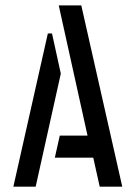

<svg xmlns="http://www.w3.org/2000/svg" viewBox="-20 -703 505 723"><path d="M30.3 0 160.2 -577.1H175.8L209 -425.8L114.3 0ZM186.5 -109.4 205.1 -192.4H309.6L201.2 -682.6H286.1L440.4 0H355.5L331.1 -109.4Z"/></svg>

Font: Post No Bills Jaffna SemiBold
Style: Regular
Weight: 600
Designer: Kosala Senevirathne, Siva Puranthara, Lasantha Premarathna, Tharique Azeez
Foundry: Mooniak
Version: Version 1.220 ; ttfautohint (v1.6)